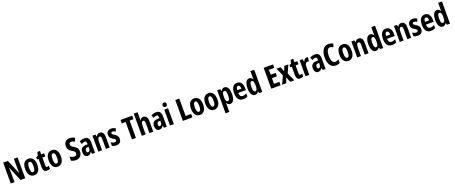

<svg xmlns="http://www.w3.org/2000/svg" viewBox="260 -3349 14636 6176"><g transform="rotate(-20 7578.0 -261.0)"><path d="M558 0V-714H430V-389C430 -348 432 -294 436 -227H432L224 -714H64V0H192V-331C192 -372 190 -428 185 -498H189L397 0Z M1074 -274C1074 -457 993 -557 867 -557C720 -557 658 -441 658 -274C658 -120 723 10 865 10C1017 10 1074 -123 1074 -274ZM790 -273C790 -391 813 -447 866 -447C920 -447 942 -390 942 -274C942 -158 920 -100 866 -100C814 -100 790 -159 790 -273Z M1348 -103C1317 -103 1305 -125 1305 -168V-439H1404V-547H1305V-662H1216L1185 -543L1121 -509V-439H1175V-163C1175 -46 1214 10 1308 10C1347 10 1380 1 1411 -15V-119C1388 -109 1367 -103 1348 -103Z M1879 -274C1879 -457 1798 -557 1672 -557C1525 -557 1463 -441 1463 -274C1463 -120 1528 10 1670 10C1822 10 1879 -123 1879 -274ZM1595 -273C1595 -391 1618 -447 1671 -447C1725 -447 1747 -390 1747 -274C1747 -158 1725 -100 1671 -100C1619 -100 1595 -159 1595 -273Z M2510 -209C2510 -303 2465 -360 2376 -412C2294 -459 2276 -479 2276 -530C2276 -570 2300 -599 2347 -599C2383 -599 2424 -586 2470 -558L2508 -679C2456 -707 2399 -724 2342 -724C2214 -724 2138 -644 2138 -523C2138 -410 2191 -363 2275 -312C2355 -266 2371 -241 2371 -195C2371 -151 2344 -117 2293 -117C2245 -117 2186 -135 2134 -168V-30C2187 -1 2240 10 2300 10C2428 10 2510 -80 2510 -209Z M2785 -557C2719 -557 2660 -541 2611 -511L2646 -414C2691 -440 2727 -452 2758 -452C2800 -452 2819 -423 2819 -364V-341L2751 -338C2633 -333 2569 -275 2569 -162C2569 -74 2605 10 2695 10C2759 10 2797 -17 2830 -73H2832L2854 0H2949V-363C2949 -491 2892 -557 2785 -557ZM2782 -252 2819 -254V-203C2819 -137 2790 -94 2749 -94C2717 -94 2700 -118 2700 -167C2700 -221 2727 -249 2782 -252Z M3306 -557C3250 -557 3209 -529 3185 -477H3177L3163 -547H3060V0H3190V-263C3190 -393 3209 -441 3264 -441C3307 -441 3320 -401 3320 -324V0H3450V-362C3450 -489 3398 -557 3306 -557Z M3852 -160C3852 -244 3806 -289 3739 -328C3672 -369 3659 -380 3659 -408C3659 -435 3676 -451 3708 -451C3744 -451 3779 -435 3810 -414L3846 -514C3800 -542 3754 -557 3701 -557C3597 -557 3533 -498 3533 -402C3533 -322 3572 -272 3640 -235C3710 -199 3722 -181 3722 -153C3722 -120 3702 -103 3666 -103C3618 -103 3569 -123 3534 -147V-21C3577 0 3625 10 3677 10C3787 10 3852 -49 3852 -160Z M4349 0V-595H4481V-714H4080V-595H4213V0Z M4681 -591V-760H4551V0H4681V-263C4681 -385 4699 -440 4758 -440C4795 -440 4811 -404 4811 -324V0H4941V-362C4941 -487 4891 -557 4797 -557C4741 -557 4700 -529 4679 -477H4671C4678 -513 4681 -552 4681 -591Z M5241 -557C5175 -557 5116 -541 5067 -511L5102 -414C5147 -440 5183 -452 5214 -452C5256 -452 5275 -423 5275 -364V-341L5207 -338C5089 -333 5025 -275 5025 -162C5025 -74 5061 10 5151 10C5215 10 5253 -17 5286 -73H5288L5310 0H5405V-363C5405 -491 5348 -557 5241 -557ZM5238 -252 5275 -254V-203C5275 -137 5246 -94 5205 -94C5173 -94 5156 -118 5156 -167C5156 -221 5183 -249 5238 -252Z M5582 -762C5534 -762 5511 -737 5511 -687C5511 -639 5536 -614 5582 -614C5629 -614 5653 -639 5653 -687C5653 -736 5631 -762 5582 -762ZM5647 -547H5516V0H5647Z M5955 0H6282V-119H6092V-714H5955Z M6749 -274C6749 -457 6668 -557 6542 -557C6395 -557 6333 -441 6333 -274C6333 -120 6398 10 6540 10C6692 10 6749 -123 6749 -274ZM6465 -273C6465 -391 6488 -447 6541 -447C6595 -447 6617 -390 6617 -274C6617 -158 6595 -100 6541 -100C6489 -100 6465 -159 6465 -273Z M7237 -274C7237 -457 7156 -557 7030 -557C6883 -557 6821 -441 6821 -274C6821 -120 6886 10 7028 10C7180 10 7237 -123 7237 -274ZM6953 -273C6953 -391 6976 -447 7029 -447C7083 -447 7105 -390 7105 -274C7105 -158 7083 -100 7029 -100C6977 -100 6953 -159 6953 -273Z M7576 -557C7527 -557 7493 -539 7459 -475H7452L7434 -547H7329V240H7459V21C7459 1 7457 -30 7455 -71H7459C7487 -16 7529 10 7580 10C7678 10 7737 -96 7737 -273C7737 -454 7679 -557 7576 -557ZM7536 -447C7583 -447 7605 -389 7605 -271C7605 -158 7582 -102 7535 -102C7483 -102 7459 -151 7459 -260V-287C7459 -399 7483 -447 7536 -447Z M8007 -556C7877 -556 7809 -454 7809 -270C7809 -97 7872 10 8023 10C8080 10 8129 -2 8173 -28V-136C8126 -107 8088 -96 8041 -96C7971 -96 7938 -140 7937 -236H8198V-310C8198 -460 8130 -556 8007 -556ZM8009 -454C8053 -454 8077 -407 8077 -330H7938C7940 -418 7967 -454 8009 -454Z M8428 10C8480 10 8511 -12 8544 -59H8551L8570 0H8674V-760H8544V-570C8544 -549 8546 -519 8548 -477H8544C8515 -531 8474 -557 8424 -557C8325 -557 8266 -452 8266 -274C8266 -96 8324 10 8428 10ZM8468 -99C8422 -99 8398 -157 8398 -275C8398 -386 8421 -444 8467 -444C8521 -444 8544 -396 8544 -288V-257C8544 -148 8520 -99 8468 -99Z M9302 0V-119H9118V-312H9289V-429H9118V-597H9302V-714H8981V0Z M9480 -280 9353 0H9491L9559 -176L9630 0H9771L9644 -278L9766 -547H9625L9563 -383L9499 -547H9357Z M10017 -103C9986 -103 9974 -125 9974 -168V-439H10073V-547H9974V-662H9885L9854 -543L9790 -509V-439H9844V-163C9844 -46 9883 10 9977 10C10016 10 10049 1 10080 -15V-119C10057 -109 10036 -103 10017 -103Z M10390 -557C10338 -557 10298 -509 10278 -457H10271L10253 -547H10152V0H10283V-279C10282 -364 10315 -418 10376 -418C10395 -418 10410 -416 10422 -411L10435 -550C10416 -555 10403 -557 10390 -557Z M10676 -557C10610 -557 10551 -541 10502 -511L10537 -414C10582 -440 10618 -452 10649 -452C10691 -452 10710 -423 10710 -364V-341L10642 -338C10524 -333 10460 -275 10460 -162C10460 -74 10496 10 10586 10C10650 10 10688 -17 10721 -73H10723L10745 0H10840V-363C10840 -491 10783 -557 10676 -557ZM10673 -252 10710 -254V-203C10710 -137 10681 -94 10640 -94C10608 -94 10591 -118 10591 -167C10591 -221 10618 -249 10673 -252Z M11204 -606C11245 -606 11280 -591 11315 -567L11354 -680C11303 -710 11251 -724 11194 -724C11030 -724 10938 -570 10938 -356C10938 -122 11030 10 11191 10C11244 10 11292 -1 11333 -25V-147C11294 -126 11255 -109 11211 -109C11127 -109 11080 -196 11080 -355C11080 -500 11120 -606 11204 -606Z M11830 -274C11830 -457 11749 -557 11623 -557C11476 -557 11414 -441 11414 -274C11414 -120 11479 10 11621 10C11773 10 11830 -123 11830 -274ZM11546 -273C11546 -391 11569 -447 11622 -447C11676 -447 11698 -390 11698 -274C11698 -158 11676 -100 11622 -100C11570 -100 11546 -159 11546 -273Z M12168 -557C12112 -557 12071 -529 12047 -477H12039L12025 -547H11922V0H12052V-263C12052 -393 12071 -441 12126 -441C12169 -441 12182 -401 12182 -324V0H12312V-362C12312 -489 12260 -557 12168 -557Z M12565 10C12617 10 12648 -12 12681 -59H12688L12707 0H12811V-760H12681V-570C12681 -549 12683 -519 12685 -477H12681C12652 -531 12611 -557 12561 -557C12462 -557 12403 -452 12403 -274C12403 -96 12461 10 12565 10ZM12605 -99C12559 -99 12535 -157 12535 -275C12535 -386 12558 -444 12604 -444C12658 -444 12681 -396 12681 -288V-257C12681 -148 12657 -99 12605 -99Z M13101 -556C12971 -556 12903 -454 12903 -270C12903 -97 12966 10 13117 10C13174 10 13223 -2 13267 -28V-136C13220 -107 13182 -96 13135 -96C13065 -96 13032 -140 13031 -236H13292V-310C13292 -460 13224 -556 13101 -556ZM13103 -454C13147 -454 13171 -407 13171 -330H13032C13034 -418 13061 -454 13103 -454Z M13626 -557C13570 -557 13529 -529 13505 -477H13497L13483 -547H13380V0H13510V-263C13510 -393 13529 -441 13584 -441C13627 -441 13640 -401 13640 -324V0H13770V-362C13770 -489 13718 -557 13626 -557Z M14172 -160C14172 -244 14126 -289 14059 -328C13992 -369 13979 -380 13979 -408C13979 -435 13996 -451 14028 -451C14064 -451 14099 -435 14130 -414L14166 -514C14120 -542 14074 -557 14021 -557C13917 -557 13853 -498 13853 -402C13853 -322 13892 -272 13960 -235C14030 -199 14042 -181 14042 -153C14042 -120 14022 -103 13986 -103C13938 -103 13889 -123 13854 -147V-21C13897 0 13945 10 13997 10C14107 10 14172 -49 14172 -160Z M14433 -556C14303 -556 14235 -454 14235 -270C14235 -97 14298 10 14449 10C14506 10 14555 -2 14599 -28V-136C14552 -107 14514 -96 14467 -96C14397 -96 14364 -140 14363 -236H14624V-310C14624 -460 14556 -556 14433 -556ZM14435 -454C14479 -454 14503 -407 14503 -330H14364C14366 -418 14393 -454 14435 -454Z M14854 10C14906 10 14937 -12 14970 -59H14977L14996 0H15100V-760H14970V-570C14970 -549 14972 -519 14974 -477H14970C14941 -531 14900 -557 14850 -557C14751 -557 14692 -452 14692 -274C14692 -96 14750 10 14854 10ZM14894 -99C14848 -99 14824 -157 14824 -275C14824 -386 14847 -444 14893 -444C14947 -444 14970 -396 14970 -288V-257C14970 -148 14946 -99 14894 -99Z"/></g></svg>

Font: Noto Sans Thai Looped ExtraCondensed
Style: Bold
Weight: 700
Width: 2
Designer: Sasikarn Vongin, Ben Mitchell
Foundry: The Fontpad Ltd
Version: Version 1.001